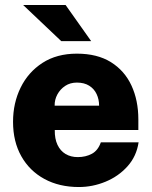

<svg xmlns="http://www.w3.org/2000/svg" viewBox="-20 -743 612 773"><path d="M200.5 -219.5Q200 -184 211.5 -159.8Q223 -135.5 244 -123Q265 -110.5 293 -110.5Q325 -110.5 349.8 -123.8Q374.5 -137 386 -170H538Q529.5 -113.5 493.2 -73.2Q457 -33 405 -11.5Q353 10 297.5 10Q218.5 10 158.8 -22.5Q99 -55 65.8 -114Q32.5 -173 32.5 -252.5Q32.5 -328 63 -390.2Q93.5 -452.5 151 -489.8Q208.5 -527 289.5 -527Q371.5 -527 426.5 -492.8Q481.5 -458.5 509.2 -398.8Q537 -339 537 -262V-219.5ZM200 -317.5H379Q379 -343 369 -364.2Q359 -385.5 339 -398Q319 -410.5 289.5 -410.5Q262.5 -410.5 242.5 -397.2Q222.5 -384 211 -362.8Q199.5 -341.5 200 -317.5ZM244 -723H73L226.5 -577.5H347Z"/></svg>

Font: Public Sans ExtraBold
Style: Regular
Weight: 800
Designer: The Public Sans Project Authors: Dan O. Williams and USWDS (Libre Franklin designed by Pablo Impallari and Rodrigo Fuenz
Version: Version 1.007